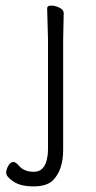

<svg xmlns="http://www.w3.org/2000/svg" viewBox="-20 -504 341 684"><path d="M207 -457 205 -364V30Q205 102 168 139Q146 160 99.5 160Q53 160 27.5 142.5Q2 125 2 112Q2 99 10 86Q18 73 27 73Q36 73 47 86Q65 108 101 108Q137 108 147 64Q151 46 151 31V-364L148 -475Q148 -484 162.5 -484Q177 -484 192 -476.5Q207 -469 207 -457Z"/></svg>

Font: ToneOZ-Pinyin-WenKai-Light
Style: Light
Weight: 300
Designer: Fontworks Inc.
Foundry: ToneOZ
Version: Version 0.240331